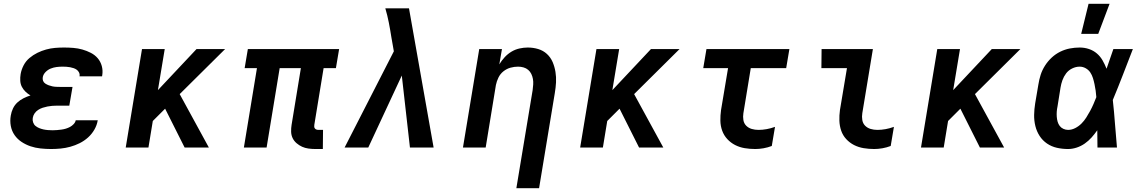

<svg xmlns="http://www.w3.org/2000/svg" viewBox="-20 -779 6040 1014"><path d="M250 8Q222 8 194 5Q166 2 141 -6.5Q116 -15 94 -29.5Q72 -44 57 -65.5Q42 -87 37 -114Q32 -141 37 -169Q40 -188 48.5 -206Q57 -224 71.5 -237.5Q86 -251 104 -260Q122 -269 141 -275Q127 -283 115 -294.5Q103 -306 95.5 -320.5Q88 -335 87 -352.5Q86 -370 89 -388Q93 -411 104.5 -433.5Q116 -456 135.5 -472.5Q155 -489 177.5 -500Q200 -511 223.5 -517.5Q247 -524 270.5 -526Q294 -528 318 -528Q343 -528 367.5 -526Q392 -524 415 -517.5Q438 -511 459.5 -500Q481 -489 496 -471.5Q511 -454 517.5 -430.5Q524 -407 520 -382L519 -376H400V-377Q402 -387 397.5 -396Q393 -405 385.5 -410.5Q378 -416 369 -419Q360 -422 350 -424Q340 -426 329.5 -426.5Q319 -427 309 -427Q294 -427 278.5 -425Q263 -423 248 -417Q233 -411 221 -399Q209 -387 206 -372Q204 -361 207.5 -352Q211 -343 219.5 -337.5Q228 -332 237.5 -328.5Q247 -325 256.5 -323Q266 -321 276.5 -320.5Q287 -320 297 -320H363L346 -221H280Q268 -221 255.5 -220Q243 -219 230.5 -216.5Q218 -214 205.5 -210Q193 -206 181.5 -198.5Q170 -191 162.5 -180Q155 -169 153 -156Q151 -144 155 -132.5Q159 -121 167.5 -114Q176 -107 187 -102.5Q198 -98 209.5 -95.5Q221 -93 233.5 -92Q246 -91 258 -91Q270 -91 281 -92Q292 -93 304 -94.5Q316 -96 327.5 -99.5Q339 -103 349.5 -108.5Q360 -114 369 -123.5Q378 -133 380 -144H497L496 -143Q492 -118 478.5 -94.5Q465 -71 445 -53Q425 -35 401 -23Q377 -11 351.5 -4Q326 3 300.5 5.5Q275 8 250 8Z M955 0 852 -205 787 -140 764 0H644L730 -520H850L814 -303L1018 -520H1169L929 -282L1083 0Z M1685 8H1646Q1627 8 1609 5.5Q1591 3 1575.5 -4Q1560 -11 1546.5 -22.5Q1533 -34 1525.5 -49.5Q1518 -65 1517.5 -83.5Q1517 -102 1520 -120L1569 -419H1457L1388 0H1268L1337 -419H1272L1289 -520H1771L1754 -419H1689L1640 -120Q1639 -115 1639.5 -109.5Q1640 -104 1643.5 -100Q1647 -96 1652 -94.5Q1657 -93 1663 -93H1686Z M1800 0 2060 -508 2047 -582Q2041 -621 2033.5 -659.5Q2026 -698 2015 -735H2140L2270 0H2145L2102 -380L1925 0Z M2827 215H2707L2793 -303Q2795 -318 2796 -333Q2797 -348 2794.5 -362Q2792 -376 2786 -388.5Q2780 -401 2769.5 -410Q2759 -419 2745 -423Q2731 -427 2716 -427Q2696 -427 2676 -421.5Q2656 -416 2639 -402.5Q2622 -389 2612.5 -369.5Q2603 -350 2599 -330L2545 0H2425L2511 -520H2631L2617 -439Q2629 -459 2645 -476.5Q2661 -494 2681 -506Q2701 -518 2723.5 -523Q2746 -528 2767 -528Q2796 -528 2822.5 -520Q2849 -512 2868.5 -494Q2888 -476 2898.5 -451.5Q2909 -427 2913.5 -399.5Q2918 -372 2916.5 -344Q2915 -316 2910 -287Z M3355 0 3252 -205 3187 -140 3164 0H3044L3130 -520H3250L3214 -303L3418 -520H3569L3329 -282L3483 0Z M3969 8Q3940 8 3913 3.5Q3886 -1 3862.5 -13Q3839 -25 3821 -44.5Q3803 -64 3794 -89Q3785 -114 3784.5 -141.5Q3784 -169 3788 -198L3825 -419H3694L3711 -520H4149L4132 -419H3945L3906 -181Q3903 -163 3906 -145Q3909 -127 3921 -115Q3933 -103 3950 -98Q3967 -93 3986 -93Q4007 -93 4029 -97Q4051 -101 4073 -109L4056 -8Q4035 0 4012.5 4Q3990 8 3969 8Z M4597 8Q4569 8 4541.5 3.5Q4514 -1 4490.5 -13Q4467 -25 4449 -44.5Q4431 -64 4422.5 -89Q4414 -114 4413 -141.5Q4412 -169 4416 -198L4453 -419H4318L4319 -520H4590L4534 -181Q4531 -163 4534 -145Q4537 -127 4549 -115Q4561 -103 4578 -98Q4595 -93 4614 -93Q4635 -93 4657 -97Q4679 -101 4701 -109L4684 -8Q4663 0 4640.5 4Q4618 8 4597 8Z M5155 0 5052 -205 4987 -140 4964 0H4844L4930 -520H5050L5014 -303L5218 -520H5369L5129 -282L5283 0Z M5621 8Q5590 8 5561.5 1.5Q5533 -5 5509.5 -21Q5486 -37 5470.5 -61Q5455 -85 5448 -113.5Q5441 -142 5441.5 -172Q5442 -202 5447 -233L5464 -333Q5468 -359 5476 -384Q5484 -409 5499 -432.5Q5514 -456 5534.5 -475Q5555 -494 5579.5 -506Q5604 -518 5630 -523Q5656 -528 5682 -528Q5708 -528 5731.5 -520Q5755 -512 5773 -496.5Q5791 -481 5803 -460Q5815 -439 5824 -416Q5833 -442 5842 -468Q5851 -494 5860 -520H5963Q5937 -453 5911 -385.5Q5885 -318 5857 -251Q5864 -188 5868.5 -125.5Q5873 -63 5879 0H5776Q5776 -23 5775.5 -45.5Q5775 -68 5775 -91Q5761 -71 5745 -53Q5729 -35 5709 -21Q5689 -7 5666 0.5Q5643 8 5621 8ZM5621 -93Q5640 -93 5658.5 -102.5Q5677 -112 5691.5 -126.5Q5706 -141 5717 -158.5Q5728 -176 5737.5 -193.5Q5747 -211 5755 -229.5Q5763 -248 5770 -266Q5769 -283 5766.5 -300Q5764 -317 5760.5 -334Q5757 -351 5752 -367Q5747 -383 5738 -396.5Q5729 -410 5714 -418.5Q5699 -427 5682 -427Q5662 -427 5642.5 -417.5Q5623 -408 5610.5 -391.5Q5598 -375 5591 -355.5Q5584 -336 5581 -317L5565 -217Q5562 -203 5561 -189.5Q5560 -176 5561 -162.5Q5562 -149 5565.5 -136.5Q5569 -124 5576.5 -114Q5584 -104 5596 -98.5Q5608 -93 5621 -93ZM5690 -600 5729 -759H5840L5780 -600Z"/></svg>

Font: Iosevka Extended Oblique
Style: Bold
Weight: 700
Width: 7
Italic angle: -9°
Monospace: yes
Designer: Belleve Invis
Foundry: Belleve Invis
Version: Version 32.5.0; ttfautohint (v1.8.4)